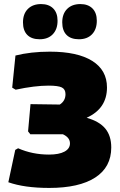

<svg xmlns="http://www.w3.org/2000/svg" viewBox="-20 -912 590 944"><path d="M182 -892Q220 -892 241.5 -870.5Q263 -849 263 -810Q263 -768 239.5 -743.5Q216 -719 175 -719Q135 -719 114 -740.5Q93 -762 93 -802Q93 -844 117 -868Q141 -892 182 -892ZM375 -892Q413 -892 434.5 -870.5Q456 -849 456 -810Q456 -768 432.5 -743.5Q409 -719 368 -719Q328 -719 307 -740.5Q286 -762 286 -802Q286 -844 310 -868Q334 -892 375 -892ZM222 12Q100 12 21 -16L55 -175L69 -183Q139 -152 221 -152Q270 -152 297 -166.5Q324 -181 324 -207Q324 -236 289 -252H129L118 -266L130 -400L274 -398Q302 -416 302 -449Q302 -473 284 -482Q266 -491 219 -491Q151 -491 57 -471L40 -481L56 -639Q132 -658 225 -658Q361 -658 433.5 -612.5Q506 -567 506 -482Q506 -378 406 -333Q469 -315 498 -279.5Q527 -244 527 -187Q527 -90 448 -39Q369 12 222 12Z"/></svg>

Font: Alegreya Sans Black
Style: Regular
Weight: 900
Designer: Juan Pablo del Peral
Foundry: Huerta Tipografica
Version: Version 2.007